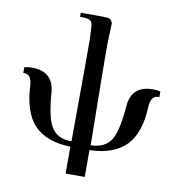

<svg xmlns="http://www.w3.org/2000/svg" viewBox="-95 -824 1004 1078"><g transform="rotate(10 406.5 -285.0)"><path d="M795 -379C782 -382 767 -384 752 -384C671 -384 627 -344 621 -264C614 -173 600 -111 581 -76C558 -35 518 -15 462 -14C457 -366 455 -559 456 -594L460 -706C460 -717 448 -733 440 -734C432 -737 378 -738 278 -737V-714C307 -714 327 -711 336 -706C340 -703 344 -697 348 -686C350 -681 352 -650 354 -595C355 -568 354 -375 352 -17C296 -17 257 -37 234 -78C214 -113 201 -175 194 -266C188 -346 144 -386 62 -386C47 -386 32 -384 19 -381V-348C51 -351 68 -329 70 -281C75 -184 99 -112 142 -64C188 -15 258 11 351 14V167H460V14C553 12 623 -14 670 -63C715 -111 739 -183 743 -280C745 -328 762 -350 795 -347Z"/></g></svg>

Font: GFS Nicefore
Style: Regular
Weight: 400
Designer: George Matthiopoulos
Foundry: George Matthiopoulos
Version: Version 1.0